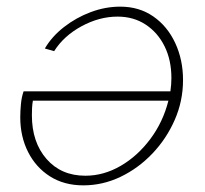

<svg xmlns="http://www.w3.org/2000/svg" viewBox="-20 -548 617 578"><path d="M231 10Q173 10 130.5 -17Q88 -44 64.5 -90.5Q41 -137 41 -195Q41 -213 43 -234.5Q45 -256 51 -273H493Q496 -294 496 -313Q496 -367 475.5 -408.5Q455 -450 418.5 -474Q382 -498 334 -498Q279 -498 225.5 -469Q172 -440 143 -394L115 -402Q136 -438 172.5 -466.5Q209 -495 253 -511.5Q297 -528 342 -528Q399 -528 441.5 -498.5Q484 -469 507.5 -418.5Q531 -368 531 -307Q531 -244 506 -187Q481 -130 438.5 -85.5Q396 -41 342.5 -15.5Q289 10 231 10ZM237 -19Q292 -19 343 -48.5Q394 -78 432.5 -129.5Q471 -181 487 -245H79Q77 -234 76.5 -222.5Q76 -211 76 -201Q76 -120 120 -69.5Q164 -19 237 -19Z"/></svg>

Font: Raleway ExtraLight
Style: Italic
Weight: 200
Italic angle: -12°
Designer: Matt McInerney, Pablo Impallari, Rodrigo Fuenzalida
Foundry: Matt McInerney, Pablo Impallari, Rodrigo Fuenzalida
Version: Version 4.026